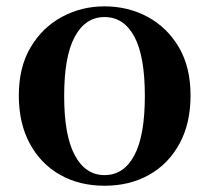

<svg xmlns="http://www.w3.org/2000/svg" viewBox="-20 -572 663 608"><path d="M311 16.2Q231.7 16.2 170.5 -18.3Q109.3 -52.8 74.5 -117Q39.6 -181.2 39.6 -269.8Q39.6 -359.1 76.8 -422Q114 -484.9 175.9 -518.4Q237.8 -551.9 311 -551.9Q385.1 -551.9 447.1 -518.8Q509 -485.6 546.2 -422.7Q583.4 -359.8 583.4 -269.8Q583.4 -180.5 548 -116.3Q512.6 -52 451.4 -17.9Q390.2 16.2 311 16.2ZM311 -17.5Q372 -17.5 405.4 -80.1Q438.7 -142.6 438.7 -268.1Q438.7 -394.2 405.4 -456.1Q372 -518 311 -518Q250.7 -518 217 -456.1Q183.2 -394.2 183.2 -268.1Q183.2 -142.6 217 -80.1Q250.7 -17.5 311 -17.5Z"/></svg>

Font: Noto Serif SC
Style: Regular
Weight: 200
Designer: Ryoko NISHIZUKA 西塚涼子 (kana & ideographs); Frank Grießhammer (Latin, Greek & Cyrillic); Wenlong ZHANG 张文龙 (bopomofo); San
Foundry: Adobe
Version: Version 2.001;hotconv 1.1.0;makeotfexe 2.6.0